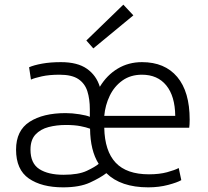

<svg xmlns="http://www.w3.org/2000/svg" viewBox="-20 -795 895 825"><path d="M251 10Q159 10 104 -28Q49 -66 49 -152Q49 -234 107 -271.5Q165 -309 262 -309Q290 -309 321.5 -304Q353 -299 366 -293V-326Q366 -369 355.5 -402.5Q345 -436 317 -455Q289 -474 236 -474Q192 -474 160 -467Q128 -460 113 -453L105 -506Q125 -515 160.5 -521.5Q196 -528 242 -528Q313 -528 353.5 -499.5Q394 -471 409 -422Q439 -472 485.5 -500Q532 -528 590 -528Q688 -528 741.5 -464.5Q795 -401 795 -281Q795 -270 794.5 -261.5Q794 -253 793 -246H428Q430 -146 477 -96Q524 -46 620 -46Q665 -46 698 -55Q731 -64 748 -73L759 -21Q742 -11 702.5 -0.5Q663 10 617 10Q499 10 437 -51Q411 -31 366.5 -10.5Q322 10 251 10ZM428 -297H733Q732 -382 694.5 -428Q657 -474 590 -474Q541 -474 506 -449Q471 -424 451.5 -383.5Q432 -343 428 -297ZM253 -44Q317 -44 353 -61Q389 -78 404 -91Q368 -148 367 -242Q351 -248 325.5 -253Q300 -258 263 -258Q223 -258 188.5 -249Q154 -240 132.5 -217Q111 -194 111 -152Q111 -93 149 -68.5Q187 -44 253 -44ZM381 -587 351 -621 510 -775 553 -729Z"/></svg>

Font: Ubuntu Sans Light
Style: Regular
Weight: 300
Designer: Dalton Maag Ltd
Foundry: Dalton Maag Ltd
Version: Version 1.006; ttfautohint (v1.8.4.7-5d5b)